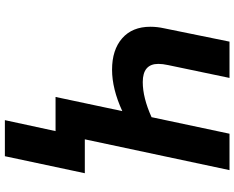

<svg xmlns="http://www.w3.org/2000/svg" viewBox="-107 -647 962 788"><g transform="rotate(90 374.0 -253.0)"><path d="M377.9 0 436 -273.9Q344.7 -231.9 266.1 -231.9Q184.6 -231.9 137.2 -273.4Q89.8 -314.9 89.8 -389.2Q89.8 -417 96.2 -445.8L150.9 -713.9H299.8L247.1 -461.9Q242.2 -439.5 242.2 -421.9Q242.2 -357.9 316.9 -357.9Q380.9 -357.9 460.9 -394L528.8 -713.9H678.2L551.8 -120.1H690.9L621.1 208H473.1L518.1 0Z"/></g></svg>

Font: Zoram GWebM
Style: Bold Italic
Weight: 700
Italic angle: -12°
Foundry: Ascender Corporation
Version: Version 1.000